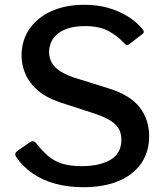

<svg xmlns="http://www.w3.org/2000/svg" viewBox="-20 -772 692 802"><path d="M498 -592Q472 -621 434 -642Q396 -663 335 -663Q264 -663 224.5 -633.5Q185 -604 185 -552Q185 -538 192 -519Q199 -500 220.5 -482.5Q242 -465 283 -450L433 -403Q524 -375 563.5 -323.5Q603 -272 603 -203Q603 -137 569.5 -89Q536 -41 474.5 -15.5Q413 10 328 10Q265 10 211.5 -4.5Q158 -19 116.5 -47.5Q75 -76 47 -117Q43 -124 44 -130Q45 -136 53 -142L102 -176Q113 -183 119 -182Q125 -181 130 -175Q155 -143 180.5 -121Q206 -99 239.5 -88.5Q273 -78 321 -78Q396 -78 441.5 -104.5Q487 -131 487 -189Q487 -212 478 -230.5Q469 -249 447 -264.5Q425 -280 383 -295L232 -344Q175 -363 139.5 -393Q104 -423 87 -461Q70 -499 70 -539Q70 -603 103 -651Q136 -699 195 -725.5Q254 -752 333 -752Q386 -752 430.5 -739.5Q475 -727 512 -704.5Q549 -682 575 -651Q579 -646 580.5 -641Q582 -636 575 -630L518 -586Q512 -582 508.5 -583.5Q505 -585 498 -592Z"/></svg>

Font: Libre Franklin Thin Medium
Style: Regular
Weight: 500
Version: Version 3.000